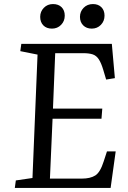

<svg xmlns="http://www.w3.org/2000/svg" viewBox="-20 -926 630 946"><path d="M165 -657 80 -674 85 -710H531L546 -541L503 -534L489 -581Q479 -615 467 -633.5Q455 -652 437 -658Q419 -664 390 -664H252L241 -391H484L480 -341H239L226 -46H383Q425 -46 449.5 -61.5Q474 -77 491 -131L507 -180H550L525 0H53L58 -37L140 -49ZM178 -843Q178 -869 196 -887.5Q214 -906 241 -906Q268 -906 283.5 -890.5Q299 -875 299 -849Q299 -822 281 -803.5Q263 -785 236 -785Q209 -785 193.5 -801Q178 -817 178 -843ZM374 -843Q374 -869 392 -887.5Q410 -906 438 -906Q464 -906 479.5 -890.5Q495 -875 495 -849Q495 -822 477 -803.5Q459 -785 432 -785Q406 -785 390 -801Q374 -817 374 -843Z"/></svg>

Font: Literata 36pt
Style: Italic
Weight: 400
Italic angle: -2°
Designer: Latin by Veronika Burian and Jose Scaglione. Greek by Irene Vlachou. Cyrillic by Vera Evstafieva
Foundry: TypeTogether
Version: Version 3.002